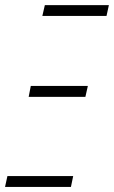

<svg xmlns="http://www.w3.org/2000/svg" viewBox="-34 -734 448 754"><path d="M132.3 -671.4 142.1 -713.9H393.6L384.3 -671.4ZM78.6 -353.5 86.9 -396.5H311L301.3 -353.5ZM-14.2 0 -4.9 -42.5H253.4L244.6 0Z"/></svg>

Font: Open Sans Condensed Light
Style: Italic
Weight: 300
Width: 3
Italic angle: -12°
Designer: Monotype Design Team
Foundry: Monotype Imaging Inc.
Version: Version 3.000; ttfautohint (v1.8.4)